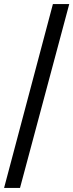

<svg xmlns="http://www.w3.org/2000/svg" viewBox="-20 -820 359 940"><path d="M239 -800H319L78 100H0Z"/></svg>

Font: Albert Sans
Style: Regular
Weight: 400
Designer: Andreas Rasmussen
Foundry: a.Foundry
Version: Version 1.025